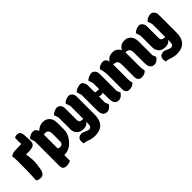

<svg xmlns="http://www.w3.org/2000/svg" viewBox="112 -1586 2642 2642"><g transform="rotate(-45 1433.0 -264.5)"><path d="M98 -4Q79 -4 61 -9Q43 -14 29 -28Q36 -121 37 -212Q38 -303 38 -396Q38 -419 36.5 -443Q35 -467 30 -491Q47 -504 64.5 -512Q82 -520 104 -521Q138 -522 172 -523Q206 -524 240 -525Q237 -552 237 -577Q237 -584 237 -590L239 -646Q243 -649 250 -652.5Q257 -656 270.5 -658Q284 -660 290 -660Q305 -660 318 -655Q351 -642 356 -578Q360 -517 361 -477.5Q362 -438 349.5 -415.5Q337 -393 304.5 -384.5Q272 -376 210 -376Q203 -376 197 -376.5Q191 -377 184 -378L193 -310L198 -254Q199 -241 197 -213.5Q195 -186 191.5 -155.5Q188 -125 183 -98Q178 -71 173 -59Q162 -32 145 -18Q128 -4 98 -4Z M550 109Q518 131 475 131Q432 131 414.5 114Q397 97 397 59V-418L375 -487Q379 -492 386.5 -500Q394 -508 419 -521Q444 -534 471 -534Q523 -534 541 -477Q594 -530 659.5 -530Q725 -530 760.5 -489.5Q796 -449 796 -382V-252Q796 -160 724 -80Q652 0 564 0H550ZM550 -128Q565 -116 589 -116Q613 -116 628 -131Q643 -146 643 -173V-318Q643 -371 617 -390Q601 -400 584 -400Q567 -400 550 -395Z M1040 -5Q1087 -5 1087 -64V-111Q1061 -64 995 -64Q929 -64 894.5 -100Q860 -136 860 -189V-418L838 -487Q852 -505 882.5 -519.5Q913 -534 942 -534Q971 -534 992 -508Q1013 -482 1013 -449V-223Q1013 -188 1030.5 -177Q1048 -166 1087 -165V-418L1064 -487Q1078 -505 1109 -519.5Q1140 -534 1168.5 -534Q1197 -534 1218.5 -508Q1240 -482 1240 -449V-99Q1240 6 1189.5 60.5Q1139 115 1039 115Q983 115 933.5 96Q884 77 853 77Q848 52 848 34Q848 16 853 0.5Q858 -15 876 -28Q894 -41 922 -41Q950 -41 985 -23Q1020 -5 1040 -5Z M1531 -232Q1514 -225 1497 -225Q1486 -225 1477 -226.5Q1468 -228 1457 -230V-112L1479 -61Q1465 -37 1440 -18.5Q1415 0 1386 0Q1359 0 1342.5 -11.5Q1326 -23 1317.5 -41.5Q1309 -60 1306.5 -82.5Q1304 -105 1304 -126V-418Q1304 -418 1300.5 -428.5Q1297 -439 1293 -451Q1289 -463 1285.5 -474Q1282 -485 1281 -487Q1297 -507 1328 -520Q1359 -533 1386 -534Q1401 -534 1417.5 -528.5Q1434 -523 1436 -508Q1457 -481 1457 -449V-314Q1466 -307 1483 -304.5Q1500 -302 1531 -301V-418Q1531 -418 1527.5 -428.5Q1524 -439 1520 -451Q1516 -463 1512.5 -474Q1509 -485 1508 -487Q1516 -497 1528.5 -505.5Q1541 -514 1555.5 -520.5Q1570 -527 1585 -530.5Q1600 -534 1613 -534Q1629 -534 1642 -526Q1655 -518 1664.5 -506Q1674 -494 1679 -479Q1684 -464 1684 -449V-112L1706 -61Q1692 -37 1667 -18.5Q1642 0 1613 0Q1586 0 1569.5 -11.5Q1553 -23 1544.5 -41.5Q1536 -60 1533.5 -82.5Q1531 -105 1531 -126Z M1907 -118Q1907 -69 1919 -45Q1913 -29 1885.5 -14.5Q1858 0 1824.5 0Q1791 0 1772.5 -20.5Q1754 -41 1754 -76V-330Q1754 -413 1738 -468L1732 -487Q1736 -492 1743.5 -500Q1751 -508 1776 -521Q1801 -534 1828 -534Q1886 -534 1901 -466Q1935 -530 2016.5 -530Q2098 -530 2131 -456Q2143 -487 2173 -508.5Q2203 -530 2255 -530Q2307 -530 2343 -490.5Q2379 -451 2379 -382V-112L2400 -61Q2396 -54 2389 -44Q2382 -34 2358.5 -17Q2335 0 2308 0Q2225 0 2225 -118V-311Q2225 -364 2207 -383Q2189 -402 2144 -404L2145 -382V-118Q2145 -71 2157 -45Q2154 -40 2148.5 -32.5Q2143 -25 2119 -12.5Q2095 0 2061.5 0Q2028 0 2009.5 -21Q1991 -42 1991 -76V-311Q1991 -364 1973 -383Q1955 -402 1907 -404Z M2634 -5Q2681 -5 2681 -64V-111Q2655 -64 2589 -64Q2523 -64 2488.5 -100Q2454 -136 2454 -189V-418L2432 -487Q2446 -505 2476.5 -519.5Q2507 -534 2536 -534Q2565 -534 2586 -508Q2607 -482 2607 -449V-223Q2607 -188 2624.5 -177Q2642 -166 2681 -165V-418L2658 -487Q2672 -505 2703 -519.5Q2734 -534 2762.5 -534Q2791 -534 2812.5 -508Q2834 -482 2834 -449V-99Q2834 6 2783.5 60.5Q2733 115 2633 115Q2577 115 2527.5 96Q2478 77 2447 77Q2442 52 2442 34Q2442 16 2447 0.5Q2452 -15 2470 -28Q2488 -41 2516 -41Q2544 -41 2579 -23Q2614 -5 2634 -5Z"/></g></svg>

Font: Chela One Cyrilic
Style: Regular
Weight: 400
Designer: Miguel Hernandez
Foundry: LatinoType
Version: Version 1.001